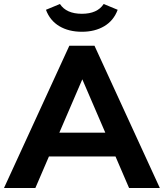

<svg xmlns="http://www.w3.org/2000/svg" viewBox="-31 -941 820 961"><path d="M615 0 547 -158H214L146 0H-11L316 -712H442L769 0ZM266 -277H496L381 -544ZM199 -892 269 -921Q301 -872 379 -872Q456 -872 488 -921L558 -892Q538 -838 491 -810Q444 -782 379 -782Q313 -782 266 -810Q219 -838 199 -892Z"/></svg>

Font: Muli ExtraBold
Style: Regular
Weight: 800
Designer: Vernon Adams
Foundry: Vernon Adams
Version: Version 2.000